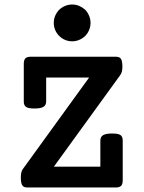

<svg xmlns="http://www.w3.org/2000/svg" viewBox="-20 -831 640 851"><path d="M357.9 -671.9Q346.2 -660.6 331.3 -654.3Q316.4 -647.9 299.8 -647.9Q283.2 -647.9 268.3 -654.3Q253.4 -660.6 242.2 -671.9Q231 -683.1 224.6 -698Q218.3 -712.9 218.3 -729.5Q218.3 -746.1 224.6 -761Q231 -775.9 242.2 -787.6Q253.4 -798.3 268.3 -804.7Q283.2 -811 299.8 -811Q316.4 -811 331.3 -804.7Q346.2 -798.3 357.9 -787.6Q368.7 -775.9 375 -761Q381.3 -746.1 381.3 -729.5Q381.3 -712.9 375 -698Q368.7 -683.1 357.9 -671.9ZM424.8 -92.3V-208Q424.8 -224.6 437 -231.9Q449.2 -239.3 476.6 -239.3Q503.4 -239.3 513.2 -232.9Q523.9 -226.1 523.9 -208V-32.2Q523.9 -14.6 516.8 -7.3Q509.8 0 492.7 0H103Q93.8 0 88.1 -2Q82.5 -3.9 79.1 -9.3Q72.3 -18.1 72.3 -44.4Q72.3 -69.8 81.1 -81.5L375 -487.3H184.6V-381.3Q184.6 -364.7 172.4 -357.4Q160.2 -350.1 132.8 -350.1Q106.4 -350.1 96.7 -356.4Q90.8 -359.9 88.1 -366Q85.4 -372.1 85.4 -381.3V-547.4Q85.4 -564.9 92.5 -572.3Q99.6 -579.6 116.7 -579.6H491.7Q500.5 -579.6 506.3 -577.6Q512.2 -575.7 515.6 -570.8Q522.5 -561 522.5 -535.2Q522.5 -510.7 513.2 -498.5L218.8 -92.3Z"/></svg>

Font: Courier Prime SemiBold
Style: Regular
Weight: 600
Designer: Alan Dague-Greene
Foundry: Quote-Unquote Apps
Version: Version 1.202